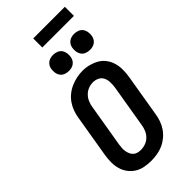

<svg xmlns="http://www.w3.org/2000/svg" viewBox="-344 -1206 1288 1288"><g transform="rotate(-45 300.0 -562.5)"><path d="M255 8Q223 8 192 2Q161 -4 135.5 -20Q110 -36 92 -60Q74 -84 65.5 -113Q57 -142 57 -174Q57 -206 62 -238L113 -543Q117 -570 127 -597.5Q137 -625 153.5 -649Q170 -673 193.5 -692Q217 -711 244 -722.5Q271 -734 298.5 -740Q326 -746 355 -746Q387 -746 417 -738Q447 -730 473 -715Q499 -700 517 -675.5Q535 -651 543.5 -622Q552 -593 552 -561Q552 -529 547 -497L496 -192Q492 -165 482.5 -138Q473 -111 456 -86.5Q439 -62 415.5 -43Q392 -24 365.5 -12.5Q339 -1 310.5 3.5Q282 8 255 8ZM257 -93Q280 -93 302 -101Q324 -109 341 -126Q358 -143 367 -165Q376 -187 379 -209L430 -513Q433 -536 432.5 -559.5Q432 -583 422.5 -602.5Q413 -622 393 -632Q373 -642 350 -642Q327 -642 305.5 -633.5Q284 -625 267.5 -608Q251 -591 242 -569.5Q233 -548 230 -526L179 -222Q177 -207 176 -191.5Q175 -176 177.5 -161.5Q180 -147 186 -133.5Q192 -120 202.5 -110.5Q213 -101 227.5 -97Q242 -93 257 -93ZM491 -809Q472 -809 455.5 -815.5Q439 -822 429 -835.5Q419 -849 416 -867Q413 -885 416 -903Q418 -916 424.5 -927.5Q431 -939 442 -947Q453 -955 465.5 -958Q478 -961 491 -961Q509 -961 525.5 -954.5Q542 -948 552 -934.5Q562 -921 565 -903Q568 -885 565 -867Q563 -854 556.5 -842.5Q550 -831 539 -823Q528 -815 515.5 -812Q503 -809 491 -809ZM291 -809Q272 -809 255.5 -815.5Q239 -822 229 -835.5Q219 -849 216 -867Q213 -885 216 -903Q218 -916 224.5 -927.5Q231 -939 242 -947Q253 -955 265.5 -958Q278 -961 291 -961Q309 -961 325.5 -954.5Q342 -948 352 -934.5Q362 -921 365 -903Q368 -885 365 -867Q363 -854 356.5 -842.5Q350 -831 339 -823Q328 -815 315.5 -812Q303 -809 291 -809ZM275 -1047V-1133H575V-1047Z"/></g></svg>

Font: Iosevka Etoile Oblique
Style: Bold
Weight: 700
Italic angle: -9°
Designer: Belleve Invis
Foundry: Belleve Invis
Version: Version 15.5.2; ttfautohint (v1.8.4)